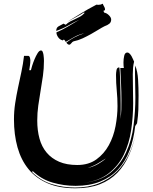

<svg xmlns="http://www.w3.org/2000/svg" viewBox="-20 -975 819 1031"><path d="M700 -644Q696 -628 694.5 -611Q693 -594 693 -576Q693 -537 694 -496.5Q695 -456 695 -421Q695 -350 684.5 -277.5Q674 -205 645 -145Q616 -85 563 -43.5Q510 -2 426 7Q517 -2 572 -46.5Q627 -91 657 -156.5Q687 -222 697 -300Q707 -378 707 -453Q707 -484 706 -515Q705 -546 705 -577V-600Q705 -612 706 -623Q719 -592 721.5 -547Q724 -502 724 -462Q724 -420 723 -387.5Q722 -355 716 -313L706 -298Q698 -227 676 -168Q654 -109 615 -66.5Q576 -24 519 -0.5Q462 23 386 23Q323 23 262.5 5.5Q202 -12 155 -57L153 -50Q200 -4 259.5 14Q319 32 383 32Q455 32 510 10Q565 -12 605.5 -51.5Q646 -91 672 -146Q697 -199 711 -264Q697 -197 673 -143Q649 -87 610 -47Q571 -7 516 14.5Q461 36 385 36Q298 36 235.5 9Q173 -18 133 -67Q93 -116 74 -184Q55 -252 55 -334Q55 -378 61.5 -420.5Q68 -463 77 -505Q86 -547 95 -589.5Q104 -632 109 -675H133Q139 -673 141 -665Q143 -657 143 -652Q143 -638 141 -625Q139 -612 137 -598H146Q147 -604 152.5 -621.5Q158 -639 165.5 -657Q173 -675 182 -689.5Q191 -704 200 -704Q206 -704 209 -697Q212 -690 213.5 -681Q215 -672 215.5 -662.5Q216 -653 216 -648Q216 -607 210.5 -567.5Q205 -528 198 -488Q191 -448 185.5 -408Q180 -368 180 -328Q180 -275 192 -231Q204 -187 230.5 -155.5Q257 -124 297.5 -106.5Q338 -89 395 -89Q456 -89 497.5 -119Q539 -149 564.5 -195.5Q590 -242 600.5 -298Q611 -354 611 -405Q611 -447 607 -488Q603 -529 603 -571V-574Q603 -583 605.5 -598Q608 -613 620 -613Q622 -613 623.5 -585.5Q625 -558 626 -523Q627 -488 627.5 -456Q628 -424 628 -415V-375Q628 -356 626 -336Q631 -362 631.5 -387Q632 -412 632 -438Q632 -481 630 -524L626 -610H645Q643 -620 643 -640Q643 -658 647 -675.5Q651 -693 664 -693Q670 -693 676 -687Q682 -681 686.5 -673Q691 -665 694.5 -656.5Q698 -648 700 -644ZM548 -124Q534 -116 511 -101Q488 -86 451 -73Q465 -76 479.5 -81.5Q494 -87 507 -94.5Q520 -102 531 -110Q542 -118 548 -124ZM352 -735Q347 -735 343 -738.5Q339 -742 336 -746Q380 -780 432 -796Q406 -791 381 -777.5Q356 -764 333 -750Q331 -754 328.5 -757.5Q326 -761 323 -763L317 -758Q301 -762 292 -775.5Q283 -789 283 -801L287 -803Q313 -814 345.5 -833Q378 -852 406 -869Q376 -855 346.5 -838Q317 -821 282 -809Q282 -826 293.5 -833Q305 -840 321 -848L333 -842Q344 -853 357.5 -860Q371 -867 384.5 -873Q398 -879 410.5 -886Q423 -893 434 -905Q432 -905 432 -909Q409 -894 386 -882Q364 -870 340 -857Q377 -879 413 -902Q450 -925 498 -950Q501 -949 508 -949Q521 -949 532 -955Q534 -948 539 -940Q544 -932 544 -925Q544 -918 535 -917L540 -907Q553 -905 565 -893Q577 -881 577 -870Q577 -856 567.5 -848Q558 -840 541 -834Q527 -827 508.5 -815.5Q490 -804 468.5 -792Q447 -780 423.5 -769Q400 -758 375 -753Q369 -751 363 -743Q357 -735 352 -735Z"/></svg>

Font: Finger Paint
Style: Regular
Weight: 400
Designer: Ralph du Carrois
Foundry: Ralph du Carrois
Version: Version 1.002